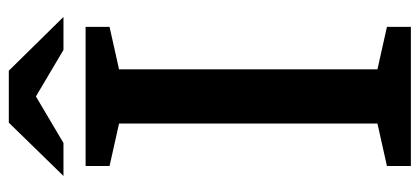

<svg xmlns="http://www.w3.org/2000/svg" viewBox="-272 -658 930 425"><g transform="rotate(-90 192.5 -445.0)"><path d="M252 -646V-74L346 -53V0H38V-53L132 -74V-646L38 -667V-720H346V-667ZM368 -769 249 -890H134L16 -769H89L192 -830L295 -769Z"/></g></svg>

Font: Domine SemiBold
Style: Regular
Weight: 600
Designer: Pablo Impallari, Rodrigo Fuenzalida, Brenda Gallo
Foundry: Pablo Impallari, Rodrigo Fuenzalida, Brenda Gallo
Version: Version 2.000